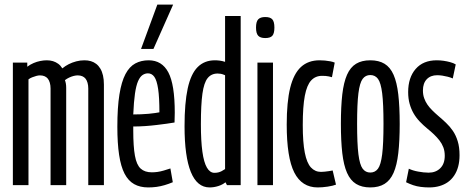

<svg xmlns="http://www.w3.org/2000/svg" viewBox="-20 -810 2041 840"><path d="M36.3 0V-536.2H99.3V-518.1Q112.7 -528.2 127.1 -534.2Q141.4 -540.3 156.1 -543.2Q170.8 -546.2 184.7 -546.2Q199.5 -546.2 211.8 -542.4Q224.2 -538.6 234.8 -530.9Q245.3 -523.2 252.7 -510.9Q265.7 -521.6 280.7 -529.2Q295.7 -536.8 313.3 -541.5Q331 -546.2 349.6 -546.2Q364.7 -546.2 377.6 -542.4Q390.5 -538.6 401.1 -530.4Q411.6 -522.2 419.1 -509.6Q426.6 -497.1 430.6 -479.7Q434.6 -462.4 434.6 -439.8V0H366.2V-422.8Q366.2 -436.6 363 -447.7Q359.8 -458.9 354.2 -465.9Q348.6 -472.8 340 -476.5Q331.4 -480.2 319.7 -480.2Q312 -480.2 302.4 -477.8Q292.8 -475.4 283 -470.8Q273.1 -466.2 264.1 -459.4Q266.8 -452.4 268.2 -444Q269.6 -435.7 269.6 -425.2V0H201.2V-422.8Q201.2 -436.6 198 -447.7Q194.8 -458.9 189.2 -465.9Q183.6 -472.8 175 -476.5Q166.4 -480.2 154.7 -480.2Q147.7 -480.2 138.8 -477.8Q129.9 -475.4 120.8 -471.8Q111.7 -468.3 104.6 -462.8V0Z M628.3 10Q592.7 10 567 -4.4Q541.2 -18.9 525 -50.1Q508.8 -81.3 501.1 -132.3Q493.4 -183.2 493.4 -255.6Q493.4 -340.5 502.5 -396.7Q511.5 -452.9 528.9 -485.8Q546.3 -518.7 572 -532.5Q597.7 -546.2 630.4 -546.2Q688.5 -546.2 716.5 -493.3Q744.6 -440.4 744.6 -316.9Q744.6 -311.1 744.1 -295.8Q743.6 -280.4 743.6 -274.1Q728.7 -271.5 708.5 -268.7Q688.3 -265.9 664.7 -263.1Q641.1 -260.2 615.1 -258.4Q589.1 -256.6 563 -256.6Q563 -252.2 563 -247.8Q563 -243.3 563 -239Q563 -169 570.3 -128.8Q577.5 -88.6 595.5 -72.3Q613.4 -56.1 644.2 -56.1Q656.7 -56.1 669.5 -57.9Q682.3 -59.7 696.4 -63.9Q710.6 -68 725.5 -73L736 -12.8Q718.1 -5.3 700.4 -0.1Q682.8 5.1 665.1 7.6Q647.4 10 628.3 10ZM563 -309.3Q578.8 -309.3 596.4 -310Q614 -310.7 629.8 -312.1Q645.5 -313.5 658.1 -315.4Q670.7 -317.2 677.4 -318.6Q677.4 -384.1 671.8 -421.1Q666.2 -458.2 655.3 -473.7Q644.4 -489.1 627.3 -489.1Q614.7 -489.1 603.6 -481.7Q592.5 -474.2 584.1 -455.1Q575.7 -435.9 570.5 -400.6Q565.4 -365.2 563 -309.3ZM597.1 -596 668.4 -790H737.5L651.4 -596Z M973 0 966.5 -12.5Q953.5 -1.9 934.7 4.1Q915.8 10 897 10Q842.4 10 814.9 -57.6Q787.4 -125.2 787.4 -257.7Q787.4 -359.6 801.2 -423Q815 -486.5 844.5 -516.3Q874.1 -546.2 920.4 -546.2Q930.8 -546.2 942 -544.7Q953.2 -543.2 964.7 -539.4V-740H1033V0ZM964.7 -70.3V-480.9Q953 -485.9 946.2 -487.1Q939.4 -488.3 932.2 -488.3Q904.5 -488.3 888.4 -468.2Q872.3 -448.2 865.6 -400.1Q858.9 -351.9 858.9 -266.4Q858.9 -193.8 865.4 -146.6Q871.9 -99.3 885.3 -76.6Q898.6 -53.9 918 -53.9Q926.9 -53.9 934.5 -55.6Q942 -57.3 949.2 -61Q956.4 -64.8 964.7 -70.3Z M1140.4 -643.5Q1119 -643.5 1109.5 -653.8Q1100.1 -664 1100.1 -689.4Q1100.1 -715 1109.5 -725.2Q1119 -735.5 1140.4 -735.5Q1162.6 -735.5 1171.5 -725.2Q1180.5 -715 1180.5 -689.4Q1180.5 -664 1171.7 -653.8Q1162.9 -643.5 1140.4 -643.5ZM1106.3 0V-536.2H1174.3V0Z M1234.4 -265Q1234.4 -364.1 1249.6 -425.9Q1264.9 -487.7 1296.7 -517Q1328.5 -546.2 1378.2 -546.2Q1389.8 -546.2 1401.7 -545.1Q1413.7 -544 1424.9 -541.8Q1436.1 -539.7 1444.4 -536.1L1432.3 -472.2Q1425.3 -474.2 1418.5 -475.7Q1411.7 -477.2 1404.6 -477.7Q1397.4 -478.2 1388.8 -478.2Q1359.9 -478.2 1341.3 -458Q1322.6 -437.9 1313.6 -391Q1304.6 -344 1304.6 -262.7Q1304.6 -187.2 1313.5 -142Q1322.4 -96.8 1340.3 -77.4Q1358.3 -58 1384.2 -58Q1391.8 -58 1400.8 -59Q1409.8 -60 1419 -61.3Q1428.2 -62.6 1435.4 -64.2L1450 -2.2Q1436.9 2.9 1413.6 6.5Q1390.4 10 1369.9 10Q1300.7 10 1267.5 -55.3Q1234.4 -120.6 1234.4 -265Z M1471.4 -268.1Q1471.4 -343.7 1477.5 -396.9Q1483.7 -450 1498.3 -483Q1512.9 -516 1537.9 -531.1Q1562.9 -546.2 1600 -546.2Q1637.2 -546.2 1662.2 -531.1Q1687.2 -516 1701.8 -483Q1716.4 -450 1722.5 -396.9Q1728.7 -343.7 1728.7 -268.1Q1728.7 -193.2 1722.5 -140Q1716.4 -86.8 1701.8 -53.8Q1687.2 -20.8 1662.2 -5.4Q1637.2 10 1600 10Q1562.9 10 1537.9 -5.4Q1512.9 -20.8 1498.3 -53.8Q1483.7 -86.8 1477.5 -140Q1471.4 -193.2 1471.4 -268.1ZM1542.3 -268.1Q1542.3 -181 1548.1 -134.9Q1553.9 -88.8 1566.6 -72Q1579.2 -55.1 1600 -55.1Q1621.2 -55.1 1633.7 -72Q1646.2 -88.8 1652 -134.9Q1657.8 -181 1657.8 -268.1Q1657.8 -356.2 1652 -402.1Q1646.2 -448 1633.7 -464.9Q1621.2 -481.7 1600 -481.7Q1579.2 -481.7 1566.6 -464.9Q1553.9 -448 1548.1 -402.1Q1542.3 -356.2 1542.3 -268.1Z M1756.7 -12.7 1768.6 -71.9Q1776.8 -67.9 1787.5 -64.6Q1798.2 -61.3 1809.6 -59.3Q1821.1 -57.3 1832.8 -55.9Q1844.5 -54.6 1855.3 -54.6Q1886.4 -54.6 1906.1 -73.9Q1925.8 -93.2 1925.8 -128.6Q1925.8 -149 1919.6 -165.4Q1913.4 -181.7 1902.6 -195.6Q1891.8 -209.4 1878.2 -222.4Q1864.6 -235.4 1849.3 -247.6Q1831.6 -262.2 1816.3 -278.3Q1800.9 -294.4 1789.8 -313.5Q1778.7 -332.6 1772.2 -355.7Q1765.7 -378.8 1765.7 -407.3Q1765.7 -470.6 1798.6 -508.4Q1831.5 -546.2 1890.6 -546.2Q1905.5 -546.2 1920.3 -544.1Q1935.1 -542 1949.2 -538.2Q1963.4 -534.5 1973.8 -528.2L1960.9 -466.8Q1950.2 -471.5 1938.4 -474.4Q1926.7 -477.3 1915.3 -479.1Q1903.9 -480.9 1892.4 -480.9Q1864 -480.9 1847.1 -463.4Q1830.3 -445.8 1830.3 -414.1Q1830.3 -395.7 1835.7 -380.5Q1841.1 -365.2 1849.9 -352.4Q1858.8 -339.5 1870.8 -327.6Q1882.8 -315.6 1897.1 -303.3Q1914.8 -288.4 1931.4 -272.6Q1948.1 -256.8 1961.4 -237.4Q1974.6 -218 1982.5 -192.1Q1990.5 -166.3 1990.5 -131.1Q1990.5 -103.4 1984.5 -81.3Q1978.6 -59.2 1967 -41.9Q1955.5 -24.6 1939.4 -13.2Q1923.3 -1.9 1902.6 4.1Q1882 10 1857.8 10Q1838.8 10 1820.9 7.7Q1803 5.4 1787.2 0Q1771.4 -5.5 1756.7 -12.7Z"/></svg>

Font: Georama ExtraCondensed Thin
Style: Regular
Weight: 100
Width: 2
Designer: Jean-Baptiste Levee
Foundry: Production Type
Version: Version 1.001